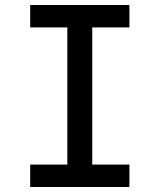

<svg xmlns="http://www.w3.org/2000/svg" viewBox="-20 -750 640 770"><path d="M101 0V-90H250V-640H101V-730H499V-640H350V-90H499V0Z"/></svg>

Font: JetBrainsMono NFM Medium
Style: Regular
Weight: 500
Monospace: yes
Designer: Philipp Nurullin, Konstantin Bulenkov
Foundry: JetBrains
Version: Version 2.304; ttfautohint (v1.8.4.7-5d5b);Nerd Fonts 3.3.0